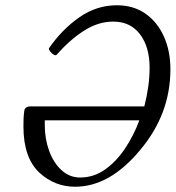

<svg xmlns="http://www.w3.org/2000/svg" viewBox="-20 -696 667 729"><path d="M265 13Q188 13 130 -40Q99 -69 84 -113Q69 -157 69 -215Q69 -232 69.5 -245Q70 -258 72 -274Q74 -292 96 -292H528Q548 -370 548 -439Q548 -518 511.5 -566Q475 -614 410 -614Q353 -614 299 -579.5Q245 -545 195 -488Q191 -484 183 -489Q175 -494 169.5 -502Q164 -510 166 -513Q216 -585 281.5 -630.5Q347 -676 424 -676Q487 -676 532.5 -644Q578 -612 602.5 -557Q627 -502 627 -433Q627 -262 511 -125Q396 13 265 13ZM284 -22Q336 -22 379 -52.5Q422 -83 455 -132.5Q488 -182 509 -239H150V-221Q150 -169 166.5 -123.5Q183 -78 213.5 -50Q244 -22 284 -22Z"/></svg>

Font: Junicode Two Beta Condensed
Style: Italic
Weight: 400
Width: 3
Italic angle: -9°
Version: Version 1.053; ttfautohint (v1.8.4)